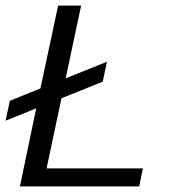

<svg xmlns="http://www.w3.org/2000/svg" viewBox="-57 -664 603 684"><path d="M14 0 72 -278 -37 -234 -22 -305 87 -349 150 -644H232L177 -385L324 -444L309 -373L162 -314L109 -64H452L439 0Z"/></svg>

Font: Kanit Light
Style: Italic
Weight: 300
Italic angle: -12°
Designer: Katatrad Team
Foundry: CadsonDemak
Version: Version 2.000; ttfautohint (v1.8.3)